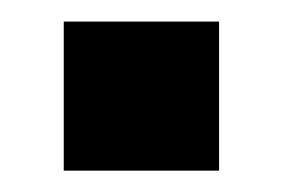

<svg xmlns="http://www.w3.org/2000/svg" viewBox="-20 -437 262 178"><path d="M39.1 -278.8V-417H183.1V-278.8Z"/></svg>

Font: TASA Orbiter Text SemiBold
Style: Regular
Weight: 600
Designer: Weizhong Zhang
Version: Version 1.000;Glyphs 3.1.2 (3151)